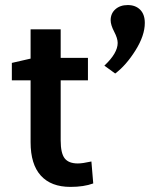

<svg xmlns="http://www.w3.org/2000/svg" viewBox="-20 -730 632 760"><path d="M101.1 -412.1H26.9V-481L101.1 -498V-613.8H220.2V-501H328.1V-412.1H220.2V-173.8Q220.2 -124 235.8 -103.5Q251.5 -83 288.1 -83Q306.6 -83 341.8 -90.8L349.1 -3.9Q312 9.8 258.8 9.8Q182.1 9.8 141.6 -34.9Q101.1 -79.6 101.1 -167ZM445.8 -560.1Q445.8 -578.1 431.9 -604.7Q418 -631.3 418 -649.9Q418 -676.8 436.8 -693.4Q455.6 -710 485.8 -710Q516.1 -710 534.7 -691.7Q553.2 -673.3 553.2 -639.2Q553.2 -589.4 516.1 -530.3Q479 -471.2 436 -439L393.1 -470.2Q445.8 -519.5 445.8 -560.1Z"/></svg>

Font: LT Hoop SemBd
Style: Regular
Weight: 600
Designer: Daniel Lyons
Foundry: LyonsType
Version: Version 1.000